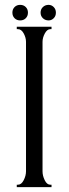

<svg xmlns="http://www.w3.org/2000/svg" viewBox="-20 -770 283 790"><path d="M49 -650V-660H192V-650H187Q174 -650 164.5 -632.5Q155 -615 155 -598V-65Q155 -47 164 -28.5Q173 -10 187 -10H192V0H49V-10H54Q68 -10 77.5 -28.5Q87 -47 87 -65V-598Q87 -615 77.5 -632.5Q68 -650 54 -650ZM180 -686Q166 -686 156.5 -695Q147 -704 147 -718Q147 -732 156.5 -741Q166 -750 180 -750Q192 -750 201 -741Q210 -732 210 -718Q210 -704 201 -695Q192 -686 180 -686ZM86 -741Q95 -732 95 -718Q95 -704 86 -695Q77 -686 63 -686Q49 -686 40 -695Q31 -704 31 -718Q31 -732 40 -741Q49 -750 63 -750Q77 -750 86 -741Z"/></svg>

Font: Forum
Style: Regular
Weight: 400
Designer: Denis Masharov
Foundry: Denis Masharov
Version: Version 1.000